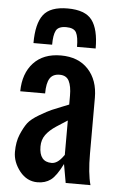

<svg xmlns="http://www.w3.org/2000/svg" viewBox="-59 -911 584 961"><g transform="rotate(5 233.0 -431.0)"><path d="M85.9 -683.6Q85.9 -781.2 120.1 -826.2Q154.3 -871.1 241.7 -871.1Q330.1 -871.1 364.3 -825.7Q398.4 -780.3 398.4 -683.6H304.7Q304.7 -733.4 293 -755.4Q281.2 -777.3 242.2 -777.3Q203.1 -777.3 191.4 -754.9Q179.7 -732.4 179.7 -683.6ZM88.9 -280.3Q106 -302.7 146 -326.2Q186 -349.6 206.5 -358.4Q227.1 -367.2 256.8 -378.9Q286.6 -390.6 291 -392.6V-437.5Q291 -484.4 277.8 -510.7Q264.6 -537.1 230.5 -537.1Q196.3 -537.1 181.2 -513.2Q166 -489.3 166 -437.5H41Q42 -527.3 91.3 -580.6Q140.6 -633.8 228.5 -633.8Q316.4 -633.8 366.2 -580.1Q416 -526.4 416 -437.5V-156.2Q416 -58.6 432.1 0H307.6L291 -93.8Q259.8 -31.2 232.4 -11.2Q205.1 8.8 166 8.8Q113.3 8.8 77.1 -36.1Q41 -82 41 -132.8Q41 -183.6 56.6 -220.7Q72.3 -257.8 88.9 -280.3ZM228.5 -93.8Q257.3 -93.8 284.7 -131.3Q290 -138.7 291 -139.6V-312.5Q283.2 -307.1 265.1 -295.9Q247.1 -284.2 236.3 -277.3Q202.1 -254.9 184.1 -230Q166 -205.1 166 -171.4Q166 -93.8 228.5 -93.8Z"/></g></svg>

Font: Oswald-Regular
Style: Regular
Weight: 400
Designer: vernon adams
Foundry: vernon adams
Version: Version 2.002; ttfautohint (v0.92.18-e454-dirty) -l 8 -r 50 